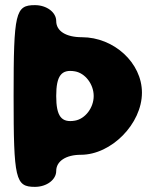

<svg xmlns="http://www.w3.org/2000/svg" viewBox="-20 -778 606 748"><path d="M33 -404C33 -79 40 -50 116 -50C162 -50 199 -78 199 -112C199 -150 237 -175 295 -175C414 -175 533 -296 533 -417C533 -533 424 -633 299 -633C237 -633 199 -657 199 -696C199 -730 162 -758 116 -758C40 -758 33 -729 33 -404ZM345 -404C345 -358 312 -315 272 -308C219 -299 199 -325 199 -404C199 -483 219 -509 272 -500C312 -493 345 -450 345 -404Z"/></svg>

Font: Hussar Skorodowane
Style: Bold
Weight: 700
Foundry: Cannot Into Space Fonts
Version: Version 0.892